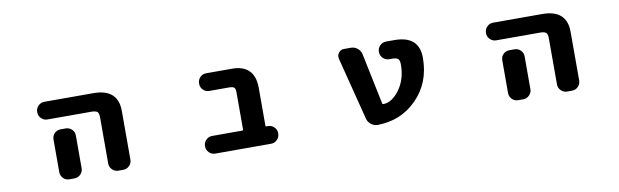

<svg xmlns="http://www.w3.org/2000/svg" viewBox="-39 -915 4078 1264"><g transform="rotate(-10 2000.0 -283.5)"><path d="M673.8 -17.6Q650.4 -17.6 633.3 -34.7Q616.2 -51.8 616.2 -75.2V-384.8Q616.2 -412.1 606.4 -420.9Q594.7 -430.7 564.5 -430.7H272.5Q249 -430.7 231.9 -447.8Q214.8 -464.8 214.8 -488.3V-491.2Q214.8 -514.6 231.9 -531.7Q249 -548.8 272.5 -548.8H599.6Q764.6 -548.8 764.6 -401.4V-75.2Q764.6 -51.8 747.6 -34.7Q730.5 -17.6 707 -17.6ZM346.7 -17.6Q322.3 -17.6 305.7 -34.7Q289.1 -51.8 289.1 -75.2V-293.9Q289.1 -318.4 305.7 -335Q322.3 -351.6 346.7 -351.6H380.9Q404.3 -351.6 421.4 -335Q438.5 -318.4 438.5 -293.9V-75.2Q438.5 -51.8 421.4 -34.7Q404.3 -17.6 380.9 -17.6Z M1321.3 -17.6Q1297.9 -17.6 1280.8 -34.7Q1263.7 -51.8 1263.7 -75.2V-78.1Q1263.7 -101.6 1280.8 -118.7Q1297.9 -135.7 1321.3 -135.7H1521.5Q1529.3 -135.7 1529.3 -142.6V-388.7Q1529.3 -416 1520.5 -422.9Q1511.7 -430.7 1483.4 -430.7H1354.5Q1330.1 -430.7 1313.5 -447.8Q1296.9 -464.8 1296.9 -488.3V-491.2Q1296.9 -514.6 1313.5 -531.7Q1330.1 -548.8 1354.5 -548.8H1527.3Q1601.6 -548.8 1639.6 -510.7Q1677.7 -472.7 1678.7 -398.4V-142.6Q1678.7 -135.7 1685.5 -135.7H1695.3Q1718.8 -135.7 1735.8 -118.7Q1752.9 -101.6 1752.9 -78.1V-75.2Q1752.9 -51.8 1735.8 -34.7Q1718.8 -17.6 1695.3 -17.6Z M2409.2 -17.6Q2409.2 -17.6 2408.2 -17.6Q2383.8 -17.6 2364.3 -33.2Q2343.8 -48.8 2337.9 -74.2L2231.4 -492.2Q2230.5 -499 2230.5 -504.9Q2230.5 -518.6 2240.2 -531.2Q2252.9 -548.8 2275.4 -548.8H2321.3Q2346.7 -548.8 2366.2 -532.7Q2385.7 -516.6 2390.6 -492.2L2460.9 -153.3Q2461.9 -146.5 2469.7 -146.5Q2525.4 -147.5 2576.2 -214.8Q2627 -285.2 2627 -381.8Q2627 -411.1 2616.2 -420.9Q2605.5 -430.7 2576.2 -430.7H2556.6Q2533.2 -430.7 2516.1 -447.8Q2499 -464.8 2499 -488.3V-491.2Q2499 -514.6 2516.1 -531.7Q2533.2 -548.8 2556.6 -548.8H2612.3Q2777.3 -548.8 2777.3 -401.4Q2777.3 -318.4 2750.5 -249.5Q2723.6 -180.7 2669.9 -126.5Q2616.2 -72.3 2549.8 -44.9Q2485.4 -19.5 2409.2 -17.6Z M3673.8 -17.6Q3650.4 -17.6 3633.3 -34.7Q3616.2 -51.8 3616.2 -75.2V-384.8Q3616.2 -412.1 3606.4 -420.9Q3594.7 -430.7 3564.5 -430.7H3272.5Q3249 -430.7 3231.9 -447.8Q3214.8 -464.8 3214.8 -488.3V-491.2Q3214.8 -514.6 3231.9 -531.7Q3249 -548.8 3272.5 -548.8H3599.6Q3764.6 -548.8 3764.6 -401.4V-75.2Q3764.6 -51.8 3747.6 -34.7Q3730.5 -17.6 3707 -17.6ZM3346.7 -17.6Q3322.3 -17.6 3305.7 -34.7Q3289.1 -51.8 3289.1 -75.2V-293.9Q3289.1 -318.4 3305.7 -335Q3322.3 -351.6 3346.7 -351.6H3380.9Q3404.3 -351.6 3421.4 -335Q3438.5 -318.4 3438.5 -293.9V-75.2Q3438.5 -51.8 3421.4 -34.7Q3404.3 -17.6 3380.9 -17.6Z"/></g></svg>

Font: Rounded Mgen+ 1mn bold
Style: Bold
Weight: 700
Designer: [Source Han Sans]
Ryoko NISHIZUKA  (kana & ideographs); Paul D. Hunt (Latin, Greek & Cyrillic); Wenlong ZHANG  (bopomofo
Version: Version 1.059.20150602